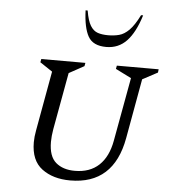

<svg xmlns="http://www.w3.org/2000/svg" viewBox="-56 -863 817 924"><g transform="rotate(5 352.5 -401.0)"><path d="M317 10Q234 10 180.5 -30Q127 -70 127 -158Q127 -184 133 -216L185 -504L125 -544L128 -560H341L338 -544L265 -504L215 -229Q209 -194 209 -167Q209 -97 243.5 -67.5Q278 -38 335 -38Q408 -38 452 -79.5Q496 -121 510 -199L566 -506L490 -544L493 -560H695L693 -544L620 -505L568 -216Q527 10 317 10ZM434 -645Q370 -645 346.5 -686.5Q323 -728 320 -812H330Q338 -763 352.5 -739.5Q367 -716 388 -709Q409 -702 438 -702Q467 -702 491.5 -708.5Q516 -715 539.5 -738.5Q563 -762 588 -812H598Q572 -728 532.5 -686.5Q493 -645 434 -645Z"/></g></svg>

Font: Spectral SC
Style: Italic
Weight: 400
Italic angle: -10°
Designer: Jean-Baptiste Levee
Foundry: Production Type
Version: Version 2.001